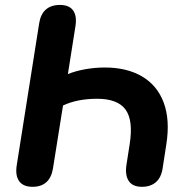

<svg xmlns="http://www.w3.org/2000/svg" viewBox="-20 -733 744 762"><path d="M46.5 -77.8 135.5 -640.6Q141.1 -676.9 162.1 -695.2Q183.2 -713.4 217.3 -713.4Q254.8 -713.4 270.4 -691.3Q285.9 -669.3 279.3 -628.2L249.4 -438.8Q277.1 -450.6 316.7 -457.9Q356.2 -465.1 395.8 -465.1Q483.8 -465.1 544.2 -429.4Q604.6 -393.7 629.9 -325.2Q655.2 -256.7 640.2 -160.5L625.3 -64.4Q619.7 -28.1 598.5 -9.8Q577.3 8.4 543.4 8.4Q506.7 8.4 491.3 -14.3Q475.8 -36.9 481.7 -77.8L494.6 -160.5Q509.6 -255 478.3 -298Q446.9 -341 366.2 -341Q286.4 -341 230.1 -314.3L190.2 -64.4Q184.3 -28.1 163.8 -9.8Q143.2 8.4 109.3 8.4Q71.8 8.4 55.9 -14.3Q39.9 -36.9 46.5 -77.8Z"/></svg>

Font: SN Pro Thin
Style: Italic
Weight: 200
Italic angle: -9°
Designer: Tobias Whetton
Foundry: Supernotes
Version: Version 1.003;Glyphs 3.3 (3324)